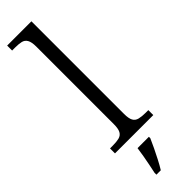

<svg xmlns="http://www.w3.org/2000/svg" viewBox="-332 -748 957 957"><g transform="rotate(-45 146.0 -269.5)"><path d="M11 0V-35H30Q57 -35 75 -39.5Q93 -44 101.5 -59.5Q110 -75 110 -107V-654Q110 -686 101 -701.5Q92 -717 75 -721Q58 -725 33 -725H11V-760H182V-107Q182 -75 190.5 -59.5Q199 -44 217.5 -39.5Q236 -35 262 -35H281V0ZM82 208Q87 185 92 160Q97 135 101.5 109.5Q106 84 109 61H189V71Q180 92 167 119Q154 146 140 173Q126 200 113 221H82Z"/></g></svg>

Font: Noto Serif Tibetan Light
Style: Regular
Weight: 300
Version: Version 2.103